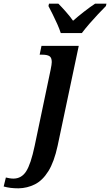

<svg xmlns="http://www.w3.org/2000/svg" viewBox="-154 -786 600 1046"><path d="M-53 240Q-77 240 -96.5 237.5Q-116 235 -134 230L-122 181Q-115 183 -103 185Q-91 187 -81 187Q-37 187 -11.5 147.5Q14 108 35 8L122 -407Q128 -436 128 -448Q128 -472 115.5 -480Q103 -488 77 -488H62L72 -536H275L160 8Q141 96 109.5 146.5Q78 197 36.5 218Q-5 239 -53 240ZM177 -606Q170 -628 158 -655Q146 -682 133 -708Q120 -734 110 -753L113 -766H164Q181 -749 204.5 -722.5Q228 -696 244 -673Q270 -696 304 -722.5Q338 -749 364 -766H426L423 -753Q404 -734 380.5 -709Q357 -684 333.5 -657Q310 -630 292 -606Z"/></svg>

Font: Noto Serif SemiCondensed SemiBold
Style: Italic
Weight: 600
Width: 4
Italic angle: -12°
Designer: Monotype Design Team
Foundry: Monotype Imaging Inc.
Version: Version 2.014; ttfautohint (v1.8.4.7-5d5b)